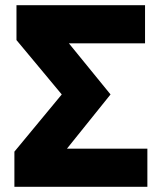

<svg xmlns="http://www.w3.org/2000/svg" viewBox="-20 -720 626 740"><path d="M35.5 0V-135.5L218 -356L43.5 -565.5V-700H539V-553H245.5L406 -356L238 -147H548V0Z"/></svg>

Font: Geologica Cursive
Style: Bold
Weight: 700
Designer: Sindre Bremnes, Frode Helland
Foundry: Monokrom Skriftforlag AS
Version: Version 1.010;gftools[0.9.28]